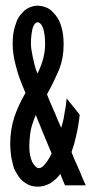

<svg xmlns="http://www.w3.org/2000/svg" viewBox="-20 -664 328 688"><path d="M165 -114.3Q165 -114.3 165 -114.3Q165 -114.3 165 -114.3Q152.3 -87.9 140.6 -75.2Q129.9 -61.5 119.1 -61.5Q119.1 -61.5 119.1 -61.5Q119.1 -61.5 119.1 -61.5Q113.3 -61.5 107.4 -67.4Q101.6 -72.3 95.7 -83Q90.8 -93.8 87.9 -107.4Q85 -122.1 85 -139.6Q85 -139.6 85 -139.6Q85 -139.6 85 -139.6Q85 -156.2 86.9 -171.9Q87.9 -186.5 90.8 -200.2Q93.8 -213.9 98.6 -226.6Q102.5 -239.3 108.4 -252Q108.4 -252 115.2 -234.4Q123 -216.8 131.8 -193.4Q143.6 -165 154.3 -139.6Q165 -114.3 165 -114.3ZM141.6 -504.9Q141.6 -480.5 134.8 -454.1Q127.9 -427.7 114.3 -400.4Q114.3 -400.4 114.3 -400.4Q114.3 -400.4 114.3 -400.4Q108.4 -414.1 104.5 -428.7Q100.6 -443.4 97.7 -458Q94.7 -472.7 92.8 -484.4Q90.8 -497.1 90.8 -506.8Q90.8 -506.8 90.8 -506.8Q90.8 -506.8 90.8 -506.8Q90.8 -525.4 92.8 -540Q94.7 -555.7 97.7 -565.4Q101.6 -575.2 105.5 -579.1Q109.4 -584 115.2 -584Q115.2 -584 115.2 -584Q115.2 -584 115.2 -584Q120.1 -584 125 -579.1Q129.9 -574.2 133.8 -564.5Q137.7 -554.7 139.6 -539.1Q141.6 -524.4 141.6 -504.9Q141.6 -504.9 141.6 -504.9Q141.6 -504.9 141.6 -504.9ZM287.1 0Q287.1 0 280.3 -15.6Q273.4 -30.3 265.6 -50.8Q254.9 -75.2 245.1 -96.7Q236.3 -119.1 236.3 -119.1Q236.3 -119.1 236.3 -119.1Q236.3 -119.1 236.3 -119.1Q241.2 -132.8 246.1 -149.4Q250 -165 253.9 -181.6Q257.8 -198.2 260.7 -216.8Q263.7 -234.4 265.6 -252.9Q265.6 -252.9 242.2 -282.2Q218.8 -311.5 218.8 -311.5Q218.8 -311.5 218.8 -311.5Q218.8 -311.5 218.8 -311.5Q217.8 -297.9 215.8 -284.2Q212.9 -269.5 210.9 -256.8Q209 -243.2 206.1 -230.5Q203.1 -217.8 199.2 -206.1Q199.2 -206.1 192.4 -221.7Q185.5 -236.3 177.7 -256.8Q167 -281.2 157.2 -303.7Q148.4 -326.2 148.4 -326.2Q148.4 -326.2 148.4 -326.2Q148.4 -326.2 148.4 -326.2Q162.1 -350.6 172.9 -373Q183.6 -395.5 192.4 -416Q200.2 -436.5 204.1 -458Q208 -480.5 208 -504.9Q208 -504.9 208 -504.9Q208 -504.9 208 -504.9Q208 -522.5 206.1 -538.1Q204.1 -553.7 200.2 -567.4Q196.3 -580.1 191.4 -590.8Q185.5 -601.6 178.7 -610.4Q171.9 -618.2 165 -625Q157.2 -631.8 149.4 -635.7Q140.6 -639.6 131.8 -641.6Q123 -643.6 115.2 -643.6Q115.2 -643.6 115.2 -643.6Q115.2 -643.6 115.2 -643.6Q106.4 -643.6 98.6 -641.6Q89.8 -639.6 82 -635.7Q74.2 -631.8 66.4 -625Q59.6 -618.2 52.7 -610.4Q45.9 -601.6 41 -590.8Q37.1 -581.1 33.2 -568.4Q29.3 -555.7 27.3 -540Q25.4 -525.4 25.4 -507.8Q25.4 -507.8 25.4 -507.8Q25.4 -507.8 25.4 -507.8Q25.4 -488.3 28.3 -467.8Q31.2 -448.2 37.1 -426.8Q42 -406.2 50.8 -381.8Q59.6 -358.4 71.3 -331.1Q71.3 -331.1 71.3 -331.1Q71.3 -331.1 71.3 -331.1Q57.6 -307.6 47.9 -286.1Q38.1 -264.6 31.2 -244.1Q24.4 -222.7 20.5 -199.2Q16.6 -174.8 16.6 -148.4Q16.6 -148.4 16.6 -148.4Q16.6 -148.4 16.6 -148.4Q16.6 -131.8 18.6 -116.2Q19.5 -101.6 23.4 -86.9Q26.4 -72.3 30.3 -60.5Q35.2 -48.8 42 -39.1Q47.9 -28.3 55.7 -20.5Q63.5 -12.7 73.2 -6.8Q82 -1 92.8 2Q102.5 4.9 115.2 4.9Q115.2 4.9 115.2 4.9Q115.2 4.9 115.2 4.9Q126 4.9 137.7 2Q148.4 -1 159.2 -6.8Q168.9 -12.7 178.7 -21.5Q187.5 -29.3 196.3 -41Q196.3 -41 204.1 -20.5Q212.9 0 212.9 0Q212.9 0 250 0Q287.1 0 287.1 0Z"/></svg>

Font: AgendaMediumCondGoodkids
Style: AgendaMediumCondGoodkids
Weight: 500
Designer: ""
Version: ""